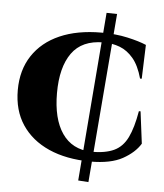

<svg xmlns="http://www.w3.org/2000/svg" viewBox="-51 -747 686 801"><g transform="rotate(5 291.5 -346.0)"><path d="M540 -304 557 -170Q534 -132 484.5 -104.5Q435 -77 349 -77Q248 -78 175 -110.5Q102 -143 62 -203Q22 -263 22 -348Q22 -432 62 -492.5Q102 -553 175 -585Q248 -617 349 -617Q409 -617 458.5 -606Q508 -595 538 -582L533 -440H526Q511 -494 486 -523.5Q461 -553 429.5 -565Q398 -577 361 -577Q271 -577 228.5 -517.5Q186 -458 186 -350Q186 -242 227.5 -181.5Q269 -121 349 -118Q409 -118 445 -135Q481 -152 501 -193Q521 -234 533 -304ZM363 -701 407 -700 349 9 306 6Z"/></g></svg>

Font: Cinzel ExtraBold
Style: Regular
Weight: 800
Designer: Natanael Gama
Version: Version 2.000